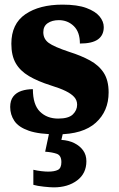

<svg xmlns="http://www.w3.org/2000/svg" viewBox="-20 -570 512 829"><path d="M228 10Q149 10 104.5 -5.5Q60 -21 42 -48Q24 -75 24 -108Q24 -136 37 -153Q50 -170 72.5 -177.5Q95 -185 122 -185Q122 -118 152.5 -88Q183 -58 231 -58Q276 -58 294.5 -76Q313 -94 313 -118Q313 -137 300.5 -151Q288 -165 263.5 -177Q239 -189 200 -201Q143 -219 105 -241.5Q67 -264 48 -297Q29 -330 29 -381Q29 -467 89.5 -508.5Q150 -550 250 -550Q314 -550 353 -535.5Q392 -521 410 -499Q428 -477 428 -453Q428 -418 403 -400Q378 -382 325 -382Q325 -432 298.5 -457.5Q272 -483 234 -483Q205 -483 186 -470Q167 -457 167 -431Q167 -402 190 -385Q213 -368 279 -346Q330 -330 368.5 -309Q407 -288 428 -255.5Q449 -223 449 -171Q449 -90 393.5 -40Q338 10 228 10ZM212 239Q198 239 169.5 236Q141 233 124 228V163Q141 167 158.5 169Q176 171 188 171Q215 171 230 163.5Q245 156 245 130Q245 101 225 94Q205 87 175 85L195 -9H255L245 34Q277 36 301 48Q325 60 339 79.5Q353 99 353 126Q353 179 313 209Q273 239 212 239Z"/></svg>

Font: Noto Serif Khmer SemiCondensed Black
Style: Regular
Weight: 900
Width: 4
Designer: Danh Hong and the Monotype Design Team
Foundry: Monotype Imaging Inc.
Version: Version 2.004